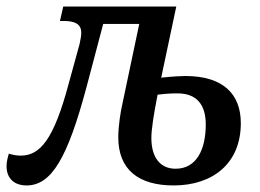

<svg xmlns="http://www.w3.org/2000/svg" viewBox="-54 -556 793 586"><path d="M27 10C103 10 152 -73 210 -290L261 -483H371L320 -241C314 -215 307 -172 307 -137C307 -38 369 10 476 10C594 10 681 -56 681 -180C681 -268 628 -324 512 -324C500 -324 476 -323 438 -319L484 -536H139L129 -492H139C173 -492 194 -484 194 -456C194 -447 192 -436 189 -422L156 -302C110 -129 68 -81 9 -81C-2 -81 -14 -83 -27 -87C-31 -74 -34 -61 -34 -49C-34 -10 -9 10 27 10ZM482 -41C436 -41 408 -74 408 -135C408 -161 415 -206 427 -267C451 -270 468 -271 488 -271C545 -271 574 -238 574 -176C574 -100 546 -41 482 -41Z"/></svg>

Font: Noto Serif Condensed Medium
Style: Italic
Weight: 500
Width: 3
Italic angle: -12°
Designer: Monotype Design Team
Foundry: Monotype Imaging Inc.
Version: Version 2.013